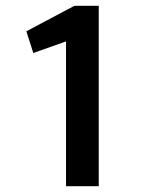

<svg xmlns="http://www.w3.org/2000/svg" viewBox="-20 -643 540 663"><path d="M208 0V-500L95 -460L71 -535L237 -623H321V0Z"/></svg>

Font: Ligconsolata
Style: Bold
Weight: 700
Monospace: yes
Designer: Raph Levien, Cyreal, Brenton Simpson
Foundry: Raph Levien, Cyreal, Google
Version: Version 3.001; ttfautohint (v1.8.2.53-6de2)